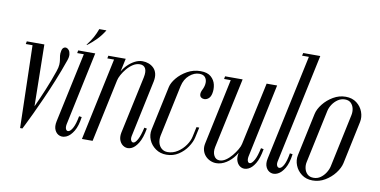

<svg xmlns="http://www.w3.org/2000/svg" viewBox="-69 -898 2171 1098"><g transform="rotate(10 1016.0 -349.0)"><path d="M152.6 -105.1 146.1 -495H79.9L92.5 0H105.9ZM89.1 -479 86.5 -495H44.1L41.1 -479ZM105.9 0Q105.9 0 118.2 -24.5Q130.5 -49 150.6 -91.2Q170.6 -133.4 195.1 -187.9Q219.6 -242.4 244.6 -303.9Q269.6 -365.4 291 -427Q298.9 -448.5 297.2 -463.6Q295.6 -478.8 288.9 -487.4Q282.2 -496.1 273.7 -498.1Q265.1 -500.1 257.6 -494.7Q250 -489.2 247.4 -475.9Q243.8 -459.1 245.5 -447Q247.2 -434.9 249.2 -423.3Q251.1 -411.8 250.4 -395.9Q249.8 -380 241 -355.1Q221.4 -297.8 198.2 -242.2Q175.1 -186.8 154.4 -142.1Q133.8 -97.5 120.6 -70.9Q107.5 -44.2 107.5 -44.2Q107.5 -44.2 107.1 -37.8Q106.6 -31.2 106.7 -22.1Q106.8 -13 106.3 -6.5Q105.9 0 105.9 0Z M381.6 -495H441.6L350.8 -67.2Q347.5 -48.6 353 -38.2Q358.5 -27.9 369.6 -31.3Q380.8 -34.8 392.6 -56.9Q404.5 -79.1 413 -125L428.6 -123.2Q421.6 -70.5 403.4 -40.4Q385.2 -10.2 363.7 0.1Q342.1 10.4 323.2 3.9Q304.4 -2.5 294.6 -22.9Q284.8 -43.2 291.5 -74.6ZM339.6 -479 342.6 -495H391.6L388.6 -479ZM388 -535H383.6Q405.4 -563.1 418.1 -586.4Q430.9 -609.8 440.2 -635.9H481.9Q462.5 -604.2 439.4 -580.4Q416.2 -556.5 388 -535Z M451.6 0 553.6 -479H514.6L517.6 -495H618.6L602.1 -418Q614 -439.8 632.5 -457.8Q651 -475.9 672.5 -486.9Q694 -498 716.4 -498Q735.4 -498 752.3 -491.6Q769.2 -485.2 781.8 -472.6Q794.4 -460 799.1 -440.8Q803.8 -421.5 799 -396.4L729.2 -67.2Q725.6 -50.2 731 -39.7Q736.4 -29.1 746.5 -31.4Q756.6 -33.6 768.7 -55.3Q780.8 -77 791.9 -125.5L806.9 -122.9Q797 -66.8 778.1 -36.6Q759.2 -6.5 738.1 1.9Q717 10.4 698.6 1.9Q680.1 -6.5 670.9 -26.9Q661.8 -47.2 667.2 -74.6L738.9 -408.5Q746 -442.8 736.8 -460.5Q727.5 -478.2 704.5 -478.2Q683.8 -478.2 664.8 -466Q645.8 -453.8 630.2 -435.3Q614.8 -416.9 604.3 -397.6Q593.9 -378.2 591.2 -364.4L513.6 0Z M889.5 -379.2Q894.9 -404 917.9 -432.1Q941 -460.2 976.4 -480Q1011.8 -499.8 1053.4 -499.8Q1093.4 -499.8 1114.1 -481.2Q1134.8 -462.8 1140.5 -436.9Q1146.2 -411 1141.1 -386.8Q1136.9 -365.4 1125.2 -355.7Q1113.5 -346 1100.4 -346Q1089.6 -346 1082 -351.8Q1074.4 -357.5 1073.7 -369.8Q1073 -382 1083.2 -401.6Q1092.5 -421.4 1092.6 -440.1Q1092.6 -458.9 1082.1 -471.3Q1071.5 -483.8 1048.2 -483.8Q1018.8 -483.8 991.4 -460.4Q964.1 -437 954.8 -395.6L891.2 -96.2Q886.9 -74 892.2 -54.5Q897.6 -35 911.9 -23.1Q926.1 -11.2 946.8 -11.2Q977.8 -11.2 1004.6 -28.8Q1031.4 -46.2 1049.4 -72.2Q1067.5 -98.2 1072.6 -123.1L1085 -180.4H1101L1088 -120.6Q1082.2 -94.2 1062.5 -64.7Q1042.8 -35.1 1012.1 -15.2Q981.4 4.8 942.1 4.8Q906.2 4.8 879.4 -14.1Q852.5 -33 840.4 -61.9Q828.2 -90.9 834.5 -122Z M1435.5 -451.2 1366.1 -124.9Q1358.9 -92 1338.4 -62.6Q1317.9 -33.2 1289.4 -15.1Q1260.9 3 1231.1 3Q1213.4 3 1196.8 -4.2Q1180.1 -11.4 1167.9 -24.8Q1155.6 -38.1 1150.4 -56.9Q1145.2 -75.8 1150.4 -98.6L1234.6 -495H1297.5L1209.9 -86.5Q1204 -56.6 1214.8 -36.3Q1225.6 -16 1247.6 -16Q1265.4 -16 1283.6 -28.3Q1301.8 -40.6 1317.6 -59.7Q1333.4 -78.8 1344.6 -98.1Q1355.9 -117.5 1358.5 -131.6L1429.9 -462.5ZM1497.8 -495 1407.2 -66.6Q1404 -48.4 1409 -38.1Q1414 -27.9 1424.6 -31.2Q1435.2 -34.6 1447.3 -56.8Q1459.4 -79 1469.2 -125.9L1484.9 -122.9Q1475.4 -67.5 1457.2 -37.7Q1439 -7.9 1417.6 1.2Q1396.1 10.4 1378.2 2.8Q1360.2 -4.8 1351.1 -25.3Q1341.9 -45.9 1347.4 -74.6L1436.8 -495ZM1244.6 -495 1241.6 -479H1192.6L1195.6 -495Z M1517.2 -74.6 1651.6 -703.8H1711.6L1576.1 -67.2Q1572.9 -50.9 1578.9 -40.8Q1584.9 -30.8 1595.8 -33.9Q1606.8 -37 1618 -58.4Q1629.2 -79.8 1637.1 -125.6L1653.1 -123.2Q1646.1 -70.5 1628.4 -40.7Q1610.6 -10.9 1589.2 -0.6Q1567.9 9.8 1549 3.2Q1530.1 -3.4 1520.3 -23.6Q1510.5 -43.9 1517.2 -74.6ZM1608.6 -687.8 1612.6 -703.8H1661.6L1657.6 -687.8Z M1684.1 -123.2Q1678 -93.6 1689.5 -64.2Q1701 -34.8 1727.3 -15Q1753.6 4.8 1791.5 4.8Q1829.4 4.8 1862.8 -15Q1896.1 -34.8 1919.1 -64.5Q1942 -94.2 1948.5 -123.2L2001 -371.4Q2007.1 -401 1996.3 -430.6Q1985.5 -460.2 1959.7 -480Q1933.9 -499.8 1896 -499.8Q1857.8 -499.8 1823.9 -479.8Q1790 -459.9 1766.6 -430.2Q1743.1 -400.6 1737 -371.4ZM1805.8 -401.5Q1810 -421.1 1822.4 -439.9Q1834.8 -458.6 1853.2 -471.2Q1871.8 -483.8 1894.1 -483.8Q1916.8 -483.8 1929.2 -471.2Q1941.8 -458.6 1945.8 -439.9Q1949.9 -421.1 1945.6 -401.5L1880.1 -93.1Q1875.9 -74.1 1863.8 -55.1Q1851.8 -36 1834.2 -23.6Q1816.8 -11.2 1794.1 -11.2Q1771.8 -11.2 1758.4 -23.6Q1745.1 -36 1740.6 -55.1Q1736 -74.1 1740.2 -93.1Z"/></g></svg>

Font: Emberly Black
Style: Italic
Weight: 900
Italic angle: -12°
Designer: Rajesh Rajput
Foundry: Rajesh Rajput
Version: Version 1.000